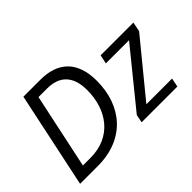

<svg xmlns="http://www.w3.org/2000/svg" viewBox="-118 -1031 1348 1348"><g transform="rotate(-45 556.0 -357.0)"><path d="M217 0C487 0 636 -181 636 -429C636 -622 533 -714 361 -714H192L41 0ZM265 -637H350C466 -637 542 -577 542 -430C542 -232 429 -77 222 -77H146ZM1007 0 1020 -66H765L1092 -465L1106 -536H781L767 -470H997L664 -60L652 0Z"/></g></svg>

Font: BC Sans
Style: Italic
Weight: 400
Italic angle: -12°
Designer: Monotype Design Team
Designer: Province of B.C.
Foundry: Monotype Imaging Inc.
Version: Version 2.000;GOOG;noto-source:20170915:90ef993387c0